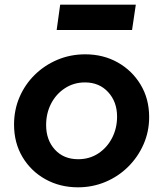

<svg xmlns="http://www.w3.org/2000/svg" viewBox="-20 -788 696 820"><path d="M313 12Q236 12 174 -22.5Q112 -57 76 -117.5Q40 -178 40 -256Q40 -319 63.5 -373.5Q87 -428 129 -469Q171 -510 226 -533Q281 -556 344 -556Q421 -556 482.5 -521.5Q544 -487 580.5 -426.5Q617 -366 617 -288Q617 -226 593 -171.5Q569 -117 527 -75.5Q485 -34 430 -11Q375 12 313 12ZM314 -108Q362 -108 399.5 -132.5Q437 -157 458.5 -198.5Q480 -240 480 -290Q480 -353 442 -394.5Q404 -436 343 -436Q295 -436 257 -411Q219 -386 198 -345Q177 -304 177 -254Q177 -190 214.5 -149Q252 -108 314 -108ZM222 -660 237 -768H560L544 -660Z"/></svg>

Font: Plus Jakarta Sans
Style: Bold Italic
Weight: 700
Italic angle: -8°
Designer: Gumpita Rahayu
Foundry: Tokotype
Version: Version 2.071; ttfautohint (v1.8.4.7-5d5b);gftools[0.9.29]